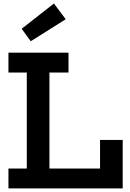

<svg xmlns="http://www.w3.org/2000/svg" viewBox="-20 -1048 722 1068"><path d="M27 -644.5V-755H361V-644.5H255V-110.5H584V0H27V-110.5H129V-644.5ZM662.5 -269.5V0H536.5V-269.5ZM280 -1028.5 345.5 -941 151 -818.5 100.5 -888Z"/></svg>

Font: Hepta Slab SemiBold
Style: Regular
Weight: 600
Designer: Michael LaGattuta
Foundry: Michael LaGattuta
Version: Version 1.102